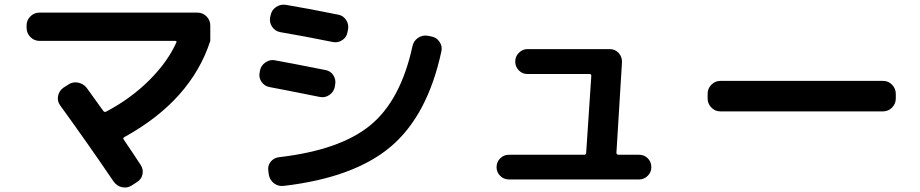

<svg xmlns="http://www.w3.org/2000/svg" viewBox="-20 -782 4040 843"><path d="M153.3 -602.5Q129.9 -602.5 113.3 -619.6Q96.7 -636.7 96.7 -660.2V-669.9Q96.7 -693.4 113.3 -710Q129.9 -726.6 153.3 -726.6H846.7Q870.1 -726.6 886.7 -710Q903.3 -693.4 903.3 -669.9V-602.5Q818.4 -340.8 525.4 -179.7Q518.6 -175.8 523.4 -168.9Q537.1 -149.4 562 -111.8Q586.9 -74.2 597.7 -57.6Q610.4 -38.1 605.5 -16.1Q600.6 5.9 581.1 17.6L558.6 32.2Q539.1 44.9 516.1 40Q493.2 35.2 478.5 14.6Q365.2 -152.3 244.1 -319.3Q230.5 -337.9 234.9 -360.4Q239.3 -382.8 257.8 -396.5L279.3 -410.2Q298.8 -423.8 322.3 -419.4Q345.7 -415 360.4 -396.5Q371.1 -381.8 433.6 -294.9Q438.5 -288.1 446.3 -292Q553.7 -348.6 634.8 -429.2Q715.8 -509.8 753.9 -594.7Q757.8 -602.5 749 -602.5Z M1873 -622.1Q1896.5 -618.2 1909.7 -598.6Q1922.9 -579.1 1918 -556.6Q1857.4 -275.4 1696.3 -138.7Q1535.2 -2 1225.6 34.2Q1201.2 37.1 1182.6 22.5Q1164.1 7.8 1160.2 -15.6L1158.2 -31.2Q1154.3 -53.7 1168 -71.3Q1181.6 -88.9 1205.1 -91.8Q1473.6 -123 1606.4 -232.4Q1739.3 -341.8 1791 -579.1Q1795.9 -602.5 1815.4 -615.7Q1835 -628.9 1858.4 -625ZM1165 -399.4Q1141.6 -403.3 1128.4 -422.4Q1115.2 -441.4 1120.1 -463.9L1121.1 -470.7Q1125 -494.1 1146 -508.3Q1167 -522.5 1190.4 -516.6Q1246.1 -506.8 1408.2 -474.6Q1431.6 -470.7 1443.8 -451.2Q1456.1 -431.6 1451.2 -408.2L1450.2 -401.4Q1445.3 -377.9 1425.8 -364.7Q1406.2 -351.6 1383.8 -356.4Q1193.4 -394.5 1165 -399.4ZM1463.9 -717.8Q1487.3 -713.9 1500 -693.8Q1512.7 -673.8 1507.8 -651.4L1505.9 -641.6Q1502 -618.2 1482.4 -605.5Q1462.9 -592.8 1440.4 -597.7Q1316.4 -623 1211.9 -640.6Q1188.5 -644.5 1175.3 -663.6Q1162.1 -682.6 1166 -706.1L1168 -713.9Q1171.9 -737.3 1191.9 -751Q1211.9 -764.6 1235.4 -760.7Q1335 -744.1 1463.9 -717.8Z M2213.9 5.9Q2191.4 5.9 2175.8 -10.3Q2160.2 -26.4 2160.2 -47.9Q2160.2 -71.3 2176.3 -86.9Q2192.4 -102.5 2213.9 -102.5H2544.9Q2553.7 -102.5 2553.7 -111.3L2576.2 -449.2Q2576.2 -457 2568.4 -457H2295.9Q2273.4 -457 2257.8 -473.1Q2242.2 -489.3 2242.2 -511.7Q2242.2 -534.2 2258.3 -550.3Q2274.4 -566.4 2295.9 -566.4H2657.2Q2680.7 -566.4 2696.3 -549.3Q2711.9 -532.2 2710.9 -508.8L2686.5 -111.3Q2686.5 -103.5 2695.3 -102.5H2786.1Q2808.6 -102.5 2824.2 -86.9Q2839.8 -71.3 2839.8 -47.9Q2839.8 -25.4 2823.7 -9.8Q2807.6 5.9 2786.1 5.9Z M3142.6 -293Q3119.1 -293 3103 -310.1Q3086.9 -327.1 3086.9 -349.6V-370.1Q3086.9 -393.6 3103.5 -410.2Q3120.1 -426.8 3142.6 -426.8H3857.4Q3880.9 -426.8 3897 -409.7Q3913.1 -392.6 3913.1 -370.1V-349.6Q3913.1 -326.2 3896.5 -309.6Q3879.9 -293 3857.4 -293Z"/></svg>

Font: Rounded Mgen+ 1m bold
Style: Bold
Weight: 700
Designer: [Source Han Sans]
Ryoko NISHIZUKA  (kana & ideographs); Paul D. Hunt (Latin, Greek & Cyrillic); Wenlong ZHANG  (bopomofo
Version: Version 1.059.20150602